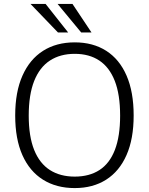

<svg xmlns="http://www.w3.org/2000/svg" viewBox="-20 -949 758 979"><path d="M361 10Q267.5 10 199.2 -32.8Q131 -75.5 94.2 -158Q57.5 -240.5 57.5 -360Q57.5 -480 94.5 -563.2Q131.5 -646.5 199.5 -689.8Q267.5 -733 361 -733Q454 -733 521.5 -690Q589 -647 625.2 -563.8Q661.5 -480.5 661.5 -360Q661.5 -241 625.2 -158.5Q589 -76 521.5 -33Q454 10 361 10ZM361 -48.5Q435.5 -48.5 487.2 -82Q539 -115.5 565.8 -184.8Q592.5 -254 592.5 -359.5Q592.5 -467 565.2 -536.5Q538 -606 486.5 -640.2Q435 -674.5 361 -674.5Q287 -674.5 234.5 -640.2Q182 -606 154.2 -536Q126.5 -466 126.5 -359.5Q126.5 -253.5 154.2 -184.5Q182 -115.5 234.5 -82Q287 -48.5 361 -48.5ZM349.5 -929 446.5 -783.5H394L273.5 -929ZM212.5 -929 327.5 -783.5H275.5L135.5 -929Z"/></svg>

Font: Public Sans ExtraLight
Style: Regular
Weight: 250
Designer: The Public Sans Project Authors: Dan O. Williams and USWDS (Libre Franklin designed by Pablo Impallari and Rodrigo Fuenz
Version: Version 1.007